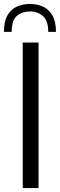

<svg xmlns="http://www.w3.org/2000/svg" viewBox="-38 -951 303 971"><path d="M77 0V-736H157V0ZM114 -931Q150 -931 179.5 -917.5Q209 -904 227 -873Q245 -842 245 -790H206Q206 -847 178.5 -870.5Q151 -894 114 -893Q73 -893 47 -870.5Q21 -848 21 -790H-18Q-18 -843 0 -874Q18 -905 48 -918Q78 -931 114 -931Z"/></svg>

Font: Exo Thin
Style: Regular
Weight: 400
Version: Version 2.000